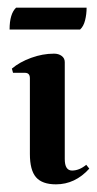

<svg xmlns="http://www.w3.org/2000/svg" viewBox="-20 -472 253 501"><path d="M168 -27Q187 -27 205 -42L213 -32Q176 9 126 9Q90 9 74 -9.5Q58 -28 58 -70V-268Q58 -282 45 -282H14L11 -293Q31 -310 61 -321Q91 -332 121 -332Q133 -332 141 -326Q149 -320 149 -310V-57Q149 -27 168 -27ZM22 -452H206Q206 -435 202 -419Q198 -403 189 -395H5Q5 -436 22 -452Z"/></svg>

Font: Katibeh
Style: Regular
Weight: 400
Designer: Arabic design by Kourosh Beigpour, Latin design by Eduardo Tunni, engineering by Lasse Fister
Version: Version 1.0010g